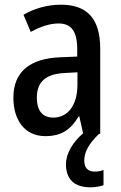

<svg xmlns="http://www.w3.org/2000/svg" viewBox="-20 -570 514 818"><path d="M339 115C339 78 357 44 402 0H407V-363C407 -486 355 -550 240 -550C182 -550 126 -534 80 -507L111 -434C153 -457 192 -470 230 -470C284 -470 309 -436 309 -361V-329L237 -326C106 -321 37 -263 37 -154C37 -60 84 10 173 10C241 10 281 -17 315 -74H318L334 -2C292 34 261 82 261 130C261 192 295 228 365 228C388 228 407 224 421 219V154C412 158 400 161 383 161C355 161 339 145 339 115ZM256 -259 310 -262V-210C310 -120 268 -69 207 -69C164 -69 137 -95 137 -154C137 -219 172 -255 256 -259Z"/></svg>

Font: Noto Sans Gujarati Condensed Medium
Style: Regular
Weight: 500
Width: 3
Designer: Jelle Bosma - Monotype Design Team, Universal Thirst
Foundry: Monotype Imaging Inc.
Version: Version 2.106